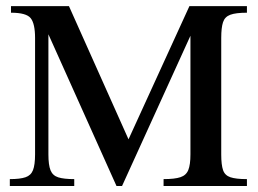

<svg xmlns="http://www.w3.org/2000/svg" viewBox="-20 -619 860 639"><path d="M801.8 0H524.4V-22.9Q561.5 -22.9 580.6 -29.3Q599.6 -35.6 606.7 -53.2Q613.8 -70.8 613.8 -105V-500L386.2 0H367.7L141.1 -504.9V-105Q141.1 -69.8 148.2 -52.2Q155.3 -34.7 173.8 -28.8Q192.4 -22.9 227.1 -22.9V0H12.7V-22.9Q46.9 -22.9 64.9 -29.1Q83 -35.2 89.8 -52.7Q96.7 -70.3 96.7 -105V-492.7Q96.7 -540 82.3 -558.3Q67.9 -576.7 16.6 -576.7V-598.6H209.5L407.7 -155.3L610.4 -598.6H801.8V-576.7Q764.6 -576.7 746.3 -569.8Q728 -563 722.2 -544.9Q716.3 -526.9 716.3 -492.7V-105Q716.3 -70.3 722.4 -52.7Q728.5 -35.2 746.8 -29.1Q765.1 -22.9 801.8 -22.9Z"/></svg>

Font: Scheherazade New Medium
Style: Regular
Weight: 500
Designer: SIL International
Foundry: SIL International
Version: Version 4.000